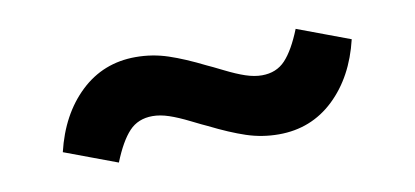

<svg xmlns="http://www.w3.org/2000/svg" viewBox="-33 -468 706 327"><g transform="rotate(-10 320.0 -305.0)"><path d="M312 -254Q305 -257 285 -267Q265 -277 250 -282Q235 -287 222 -287Q197 -287 181.5 -270.5Q166 -254 152 -219L61 -253Q76 -316 115.5 -353.5Q155 -391 211 -391Q240 -391 267 -382Q294 -373 328 -356Q335 -353 355 -343Q375 -333 390 -328Q405 -323 418 -323Q443 -323 458.5 -339.5Q474 -356 488 -391L579 -357Q564 -294 524.5 -256.5Q485 -219 429 -219Q400 -219 373 -228Q346 -237 312 -254Z"/></g></svg>

Font: Writer SemiBold
Style: Regular
Weight: 600
Monospace: yes
Designer: Mike Abbink, Paul van der Laan, Pieter van Rosmalen
Foundry: Bold Monday
Version: Version 2.001 2020